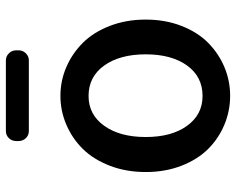

<svg xmlns="http://www.w3.org/2000/svg" viewBox="-95 -695 803 653"><g transform="rotate(-90 306.5 -368.5)"><path d="M47.9 -274.4Q47.9 -340.8 69.3 -396.5Q90.8 -452.1 126.5 -488.3Q162.1 -524.4 209 -544.4Q255.9 -564.5 307.1 -564.5Q358.4 -564.5 404.8 -544.4Q451.2 -524.4 487.3 -488.3Q523.4 -452.1 544.9 -396.5Q566.4 -340.8 566.4 -274.4Q566.4 -208 544.9 -152.8Q523.4 -97.7 487.3 -62Q451.2 -26.4 404.8 -6.8Q358.4 12.7 307.1 12.7Q255.9 12.7 209 -6.8Q162.1 -26.4 126.5 -62Q90.8 -97.7 69.3 -152.8Q47.9 -208 47.9 -274.4ZM306.6 -81.1Q372.1 -81.1 410.2 -133.8Q448.2 -186.5 448.2 -274.4Q448.2 -362.3 410.2 -415.5Q372.1 -468.8 306.6 -468.8Q243.2 -468.8 205.1 -415.5Q167 -362.3 167 -274.4Q167 -186.5 205.1 -133.8Q243.2 -81.1 306.6 -81.1ZM187.5 -671.9Q172.9 -671.9 163.1 -682.1Q153.3 -692.4 153.3 -707V-714.8Q153.3 -729.5 163.1 -739.7Q172.9 -750 187.5 -750H427.7Q441.4 -750 451.7 -739.7Q461.9 -729.5 461.9 -714.8V-707Q461.9 -692.4 451.7 -682.1Q441.4 -671.9 427.7 -671.9Z"/></g></svg>

Font: Gen Jyuu GothicL Medium
Style: Regular
Weight: 500
Designer: [Source Han Sans]
Ryoko NISHIZUKA  (kana & ideographs); Paul D. Hunt (Latin, Greek & Cyrillic); Wenlong ZHANG  (bopomofo
Version: Version 1.002.20150607